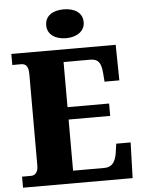

<svg xmlns="http://www.w3.org/2000/svg" viewBox="-61 -974 756 1021"><g transform="rotate(-5 317.0 -463.0)"><path d="M318 -772C372 -772 418 -799 418 -849C418 -902 372 -926 318 -926C262 -926 218 -902 218 -849C218 -799 262 -772 318 -772ZM20 0H605L611 -190H534L527 -140C520 -96 502 -67 461 -67H293V-340H515V-406H293V-647H434C478 -647 492 -626 497 -574L501 -524H580L577 -714H20V-655H66C86 -655 106 -648 106 -599V-110C106 -79 93 -59 68 -59H20Z"/></g></svg>

Font: Noto Serif Sinhala SemiCondensed Black
Style: Regular
Weight: 900
Width: 4
Designer: Jelle Bosma - Monotype Design Team
Foundry: Monotype Imaging Inc.
Version: Version 2.007